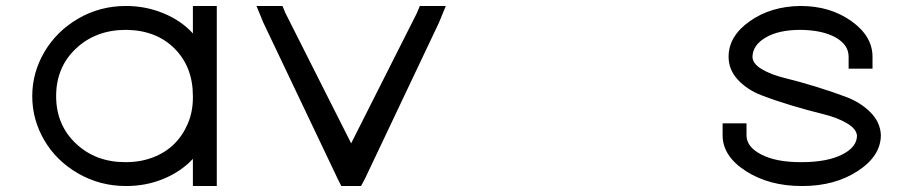

<svg xmlns="http://www.w3.org/2000/svg" viewBox="-20 -603 3025 643"><path d="M88 -281Q88 -360 129 -429.5Q170 -499 242.5 -541Q315 -583 402 -583Q468 -583 527.5 -558.5Q587 -534 626 -491V-543V-583H706V-543V-285V-281V-20V20H626V-20V-71Q587 -29 528.5 -4.5Q470 20 403 20Q403 20 402 20Q315 20 242 -22Q169 -64 128.5 -133Q88 -202 88 -281ZM168 -281Q168 -185 234 -122.5Q300 -60 399 -60Q400 -60 402 -60Q451 -60 492.5 -76Q534 -92 563 -120.5Q592 -149 609 -189Q626 -229 626 -276V-281Q626 -379 564.5 -440.5Q503 -502 402 -503Q301 -503 234.5 -440.5Q168 -378 168 -281Z M862 -527 839 -583H926L936 -559L1156 -123L1376 -559L1386 -583H1473L1450 -527L1202 -4L1189 20H1123L1111 -4Z M2902 -413V-373H2822V-413Q2822 -453 2778.5 -477.5Q2735 -502 2661 -503Q2588 -503 2544.5 -477.5Q2501 -452 2500 -413Q2500 -390 2531 -371.5Q2562 -353 2609 -341.5Q2656 -330 2711.5 -313Q2767 -296 2814.5 -278Q2862 -260 2895 -227Q2928 -194 2930 -151Q2930 -81 2853 -30.5Q2776 20 2667 20Q2666 20 2665 20Q2556 20 2478 -30Q2400 -80 2400 -150V-190H2480V-150Q2480 -111 2529.5 -85.5Q2579 -60 2660 -60Q2663 -60 2665 -60Q2749 -60 2799.5 -85Q2850 -110 2850 -149Q2848 -172 2815 -191Q2782 -210 2734.5 -221.5Q2687 -233 2632 -249.5Q2577 -266 2530 -284Q2483 -302 2451.5 -335.5Q2420 -369 2420 -413Q2420 -482 2491 -532Q2562 -582 2661 -583Q2760 -583 2831 -532.5Q2902 -482 2902 -413Z"/></svg>

Font: Nordica Advanced
Style: RegularExtended
Weight: 300
Version: Version 1.07